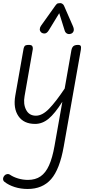

<svg xmlns="http://www.w3.org/2000/svg" viewBox="-38 -790 588 1238"><path d="M188.5 9Q115 9 80.8 -41.2Q46.5 -91.5 60.5 -173L114 -476Q115 -482 119.8 -491.2Q124.5 -500.5 148 -500.5Q167 -500.5 171 -491Q175 -481.5 173.5 -473L120.5 -170.5Q111 -119 130.5 -81.5Q150 -44 193.5 -44Q235 -44 278.8 -89.2Q322.5 -134.5 379 -219L422.5 -467Q425 -479 429.8 -486.2Q434.5 -493.5 443 -497Q451.5 -500.5 464.5 -500.5Q479 -500.5 482.5 -493.5Q486 -486.5 483.5 -470L373 154.5Q347 302 291.5 365.2Q236 428.5 140.5 428.5Q95.5 428.5 56.5 416Q17.5 403.5 -9 382.5Q-18 375.5 -18.2 364.5Q-18.5 353.5 -10 343Q-4 335 6.8 332.8Q17.5 330.5 27 337Q48 351.5 79 360.8Q110 370 142 370Q190.5 370 223.5 347.2Q256.5 324.5 278.2 276.2Q300 228 313.5 151L364 -134Q315.5 -57.5 275.2 -24.2Q235 9 188.5 9ZM419.5 -572.5Q405.5 -567.5 394.2 -573.5Q383 -579.5 379 -593L344 -705L276.5 -594.5Q264.5 -575 250.8 -574.2Q237 -573.5 228.5 -580.5Q218 -590 218.5 -601.8Q219 -613.5 226.5 -624L319.5 -754.5Q328 -767 336.2 -768.5Q344.5 -770 352 -770Q356.5 -770 364 -765.5Q371.5 -761 375 -752.5L431.5 -623Q441.5 -601 436.2 -588.5Q431 -576 419.5 -572.5Z"/></svg>

Font: Edu VIC WA NT Hand Pre
Style: Regular
Weight: 400
Designer: Tina and Corey Anderson, Eben Sorkin, Mirko Velimirovic
Foundry: Google for Education
Version: Version 1.000